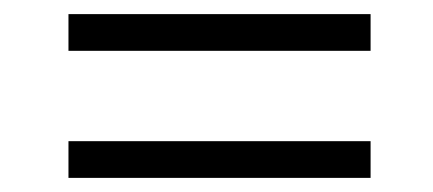

<svg xmlns="http://www.w3.org/2000/svg" viewBox="-20 -366 613 272"><path d="M77 -346H505V-294H77ZM77 -166H505V-114H77Z"/></svg>

Font: LXGW Bright GB
Style: Italic
Weight: 400
Italic angle: -12°
Designer: Christian Thalmann (Catharsis Fonts)
Foundry: LXGW / Christian Thalmann (Catharsis Fonts) / Fontworks Inc.
Version: Version 5.510